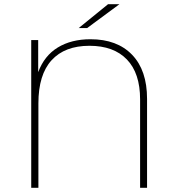

<svg xmlns="http://www.w3.org/2000/svg" viewBox="-20 -890 840 910"><path d="M677 -421V0H644V-419Q644 -543 581.5 -608Q519 -673 404 -673Q287 -673 224.5 -604.5Q162 -536 162 -400V0H128V-700H161V-548Q190 -626 254 -665Q318 -704 409 -704Q535 -704 606 -630.5Q677 -557 677 -421ZM492 -870H546L393 -757H353Z"/></svg>

Font: Montserrat Alternates ExLight
Style: Regular
Weight: 275
Designer: Julieta Ulanovsky
Foundry: Julieta Ulanovsky
Version: Version 7.200